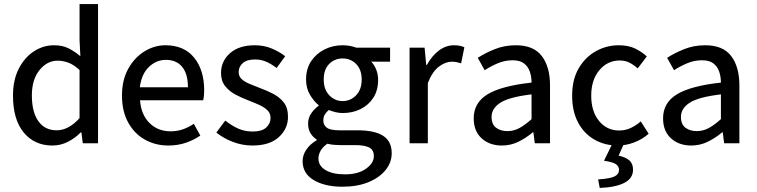

<svg xmlns="http://www.w3.org/2000/svg" viewBox="-20 -706 3730 946"><path d="M238 11Q150 11 97 -53Q44 -117 44 -235Q44 -312 72.5 -367.5Q101 -423 147 -453Q193 -483 246 -483Q287 -483 316.5 -468.5Q346 -454 376 -429L372 -508V-686H463V0H388L381 -54H378Q351 -26 315 -7.5Q279 11 238 11ZM259 -64Q318 -64 372 -124V-361Q344 -387 317.5 -397Q291 -407 264 -407Q212 -407 174.5 -360.5Q137 -314 137 -236Q137 -154 169 -109Q201 -64 259 -64Z M809 11Q746 11 694 -18Q642 -47 611.5 -102.5Q581 -158 581 -235Q581 -312 612 -367.5Q643 -423 692 -453Q741 -483 795 -483Q887 -483 936.5 -422Q986 -361 986 -261Q986 -232 981 -212H670Q675 -142 716 -100.5Q757 -59 821 -59Q853 -59 881.5 -69Q910 -79 935 -96L967 -38Q935 -16 895.5 -2.5Q856 11 809 11ZM669 -276H906Q906 -341 878 -376Q850 -411 797 -411Q750 -411 713.5 -376Q677 -341 669 -276Z M1223 11Q1174 11 1127 -7Q1080 -25 1046 -53L1090 -112Q1121 -87 1153.5 -72.5Q1186 -58 1226 -58Q1270 -58 1291.5 -77.5Q1313 -97 1313 -125Q1313 -148 1297.5 -163Q1282 -178 1257.5 -189Q1233 -200 1207 -210Q1175 -222 1143 -238.5Q1111 -255 1090 -281Q1069 -307 1069 -346Q1069 -405 1113.5 -444Q1158 -483 1235 -483Q1281 -483 1319 -467Q1357 -451 1385 -429L1343 -371Q1318 -390 1292.5 -401.5Q1267 -413 1237 -413Q1196 -413 1176 -395Q1156 -377 1156 -351Q1156 -330 1170.5 -316.5Q1185 -303 1209 -293Q1233 -283 1259 -273Q1292 -261 1324.5 -244.5Q1357 -228 1378 -201.5Q1399 -175 1399 -130Q1399 -72 1354 -30.5Q1309 11 1223 11Z M1667 214Q1581 214 1526 181.5Q1471 149 1471 88Q1471 58 1489.5 31Q1508 4 1540 -15V-19Q1522 -30 1510 -49.5Q1498 -69 1498 -97Q1498 -126 1514.5 -149Q1531 -172 1550 -185V-188Q1526 -207 1507 -239.5Q1488 -272 1488 -314Q1488 -367 1513 -404.5Q1538 -442 1579 -462.5Q1620 -483 1668 -483Q1688 -483 1705.5 -479.5Q1723 -476 1736 -471H1902V-402H1809Q1824 -387 1833.5 -363.5Q1843 -340 1843 -312Q1843 -261 1819.5 -224.5Q1796 -188 1756.5 -168.5Q1717 -149 1668 -149Q1652 -149 1634.5 -153Q1617 -157 1600 -164Q1588 -154 1580.5 -142Q1573 -130 1573 -112Q1573 -90 1590 -77Q1607 -64 1653 -64H1742Q1825 -64 1867.5 -37Q1910 -10 1910 49Q1910 94 1880 131.5Q1850 169 1795.5 191.5Q1741 214 1667 214ZM1668 -208Q1707 -208 1734.5 -236.5Q1762 -265 1762 -314Q1762 -363 1735 -390.5Q1708 -418 1668 -418Q1629 -418 1602 -391Q1575 -364 1575 -314Q1575 -265 1602.5 -236.5Q1630 -208 1668 -208ZM1680 153Q1744 153 1783 125.5Q1822 98 1822 63Q1822 32 1798.5 20.5Q1775 9 1731 9H1655Q1640 9 1624 7.5Q1608 6 1593 2Q1570 18 1559.5 37Q1549 56 1549 75Q1549 111 1584 132Q1619 153 1680 153Z M1998 0V-471H2072L2080 -386H2083Q2108 -431 2142.5 -457Q2177 -483 2217 -483Q2247 -483 2268 -473L2252 -394Q2239 -398 2229 -400Q2219 -402 2205 -402Q2176 -402 2143.5 -378.5Q2111 -355 2088 -297V0Z M2453 11Q2392 11 2353 -24.5Q2314 -60 2314 -123Q2314 -200 2382.5 -241.5Q2451 -283 2599 -299Q2599 -328 2590.5 -353Q2582 -378 2562 -393.5Q2542 -409 2506 -409Q2467 -409 2432 -394Q2397 -379 2368 -360L2334 -421Q2369 -444 2417 -463.5Q2465 -483 2522 -483Q2609 -483 2649.5 -430Q2690 -377 2690 -285V0H2615L2608 -54H2605Q2572 -26 2534 -7.5Q2496 11 2453 11ZM2480 -60Q2512 -60 2540 -75.5Q2568 -91 2599 -119V-241Q2489 -228 2445.5 -200Q2402 -172 2402 -130Q2402 -93 2424.5 -76.5Q2447 -60 2480 -60Z M3023 11Q2960 11 2909 -18Q2858 -47 2828.5 -102Q2799 -157 2799 -235Q2799 -314 2831 -369Q2863 -424 2915.5 -453.5Q2968 -483 3029 -483Q3076 -483 3109 -467Q3142 -451 3167 -428L3122 -369Q3102 -387 3081 -397.5Q3060 -408 3034 -408Q2973 -408 2933 -360Q2893 -312 2893 -235Q2893 -157 2931.5 -110Q2970 -63 3031 -63Q3062 -63 3089 -76Q3116 -89 3137 -108L3176 -47Q3144 -19 3104 -4Q3064 11 3023 11ZM2935 220 2927 178Q2987 174 3008.5 163Q3030 152 3030 131Q3030 113 3014 102.5Q2998 92 2956 86L2999 -2H3056L3028 61Q3062 68 3080.5 84Q3099 100 3099 130Q3099 173 3056 195Q3013 217 2935 220Z M3386 11Q3325 11 3286 -24.5Q3247 -60 3247 -123Q3247 -200 3315.5 -241.5Q3384 -283 3532 -299Q3532 -328 3523.5 -353Q3515 -378 3495 -393.5Q3475 -409 3439 -409Q3400 -409 3365 -394Q3330 -379 3301 -360L3267 -421Q3302 -444 3350 -463.5Q3398 -483 3455 -483Q3542 -483 3582.5 -430Q3623 -377 3623 -285V0H3548L3541 -54H3538Q3505 -26 3467 -7.5Q3429 11 3386 11ZM3413 -60Q3445 -60 3473 -75.5Q3501 -91 3532 -119V-241Q3422 -228 3378.5 -200Q3335 -172 3335 -130Q3335 -93 3357.5 -76.5Q3380 -60 3413 -60Z"/></svg>

Font: Narnoor
Style: Regular
Weight: 400
Designer: S. Sridhar Murthy
Foundry: SIL International
Version: Version 3.000